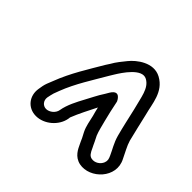

<svg xmlns="http://www.w3.org/2000/svg" viewBox="-124 -868 788 788"><g transform="rotate(45 270.5 -474.0)"><path d="M206 -328C203 -308 182 -291 163 -291C144 -291 130 -308 133 -328C135 -338 137 -348 140 -358L149 -382C174 -448 216 -512 250 -571L261 -589C277 -615 325 -690 365 -668C401 -648 404 -603 420 -544C429 -505 439 -459 449 -422C458 -389 474 -365 484 -342C490 -329 493 -320 488 -307C481 -289 461 -275 440 -279C426 -282 420 -292 410 -314C407 -321 403 -327 399 -337L387 -361C379 -381 375 -401 368 -427C362 -449 353 -490 348 -515C348 -516 347 -518 347 -519C347 -519 327 -566 300 -523L290 -506C272 -479 260 -452 247 -429C232 -401 212 -364 206 -328ZM256 -328 257 -336C271 -372 292 -412 309 -446C312 -432 316 -418 319 -407C325 -383 328 -358 340 -334L352 -311C356 -303 359 -294 363 -287C372 -268 385 -237 422 -229C492 -215 570 -295 531 -369C519 -395 505 -418 498 -442C489 -478 478 -525 469 -564C455 -615 454 -680 395 -712C341 -741 283 -695 260 -666C248 -651 230 -630 218 -608L207 -591C172 -531 130 -466 102 -392L92 -367C87 -354 85 -341 83 -328C75 -281 106 -241 154 -241C202 -241 248 -281 256 -328Z"/></g></svg>

Font: Blanket
Style: BdOutlineObl
Weight: 700
Foundry: Cannot Into Space Fonts
Version: Version 0.9